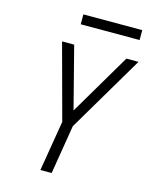

<svg xmlns="http://www.w3.org/2000/svg" viewBox="-133 -1001 865 1087"><g transform="rotate(15 300.0 -457.0)"><path d="M211 0 260 -295 141 -735H212L305 -374L518 -735H589L324 -287L277 0ZM218 -856V-914H563V-856Z"/></g></svg>

Font: Iosevka Aile Light Oblique
Style: Regular
Weight: 300
Italic angle: -9°
Designer: Belleve Invis
Foundry: Belleve Invis
Version: Version 31.1.0; ttfautohint (v1.8.4)